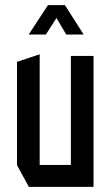

<svg xmlns="http://www.w3.org/2000/svg" viewBox="-20 -725 429 745"><path d="M255 0V-508H343V0H256ZM92 0 46 -84V-85H255V0ZM46 -85V-485L133 -514H134V-85ZM237 -591 175 -696 232 -705 304 -592V-591ZM92 -591V-592L166 -705H231L158 -591Z"/></svg>

Font: Foldit
Style: Regular
Weight: 400
Version: Version 1.003